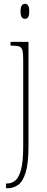

<svg xmlns="http://www.w3.org/2000/svg" viewBox="-20 -758 251 1018"><path d="M112 -658Q103 -658 96 -666Q89 -674 89 -698Q89 -721 96 -729.5Q103 -738 112 -738Q122 -738 128.5 -729.5Q135 -721 135 -698Q135 -674 128.5 -666Q122 -658 112 -658ZM12 240V215H17Q44 215 63 197.5Q82 180 92.5 137.5Q103 95 103 20V-440Q103 -473 99.5 -489Q96 -505 84 -510.5Q72 -516 47 -516H36V-536H131V18Q131 109 116 157Q101 205 76 222.5Q51 240 21 240Z"/></svg>

Font: Noto Serif Ethiopic ExtraCondensed Thin
Style: Regular
Weight: 100
Width: 2
Designer: Monotype Design Team
Foundry: Monotype Imaging Inc.
Version: Version 2.102; ttfautohint (v1.8.4.7-5d5b)